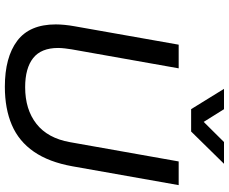

<svg xmlns="http://www.w3.org/2000/svg" viewBox="-94 -814 920 771"><g transform="rotate(90 365.5 -428.0)"><path d="M327.9 12Q209.6 12 143.5 -37.6Q77.5 -87.2 77.5 -192.6Q77.5 -208.4 79.4 -228.4Q81.4 -248.3 84.9 -267.5L158.9 -686H253.9L177.6 -255.9Q175.6 -245.2 173.9 -229.2Q172.1 -213.3 172.1 -201.9Q172.1 -133.7 212.8 -101.6Q253.5 -69.5 329.7 -69.5Q419.1 -69.5 476.8 -114.8Q534.6 -160.2 550.4 -249.7L627.8 -686H722.9L647.3 -259.5Q630.4 -165 588.7 -104.6Q547 -44.2 481.5 -16.1Q416 12 327.9 12ZM637.2 -868 507.6 -736H417.8L336.3 -868H418L486.2 -758.9L442.1 -759.4L549.9 -868Z"/></g></svg>

Font: Archivo Variable SemiBold
Style: Italic
Weight: 600
Italic angle: -10°
Designer: Hector Gatti
Foundry: Omnibus-Type
Version: Version 2.001